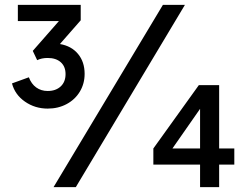

<svg xmlns="http://www.w3.org/2000/svg" viewBox="-20 -765 1012 785"><path d="M29 -424 98 -449Q108 -422 128 -407.5Q148 -393 175 -393Q208 -393 228 -411.5Q248 -430 248 -462Q248 -493 228.5 -510.5Q209 -528 175 -528Q150 -528 132 -519L114 -557L221 -679H53V-745H310V-682L225 -585Q272 -577 299 -544.5Q326 -512 326 -463Q326 -423 306.5 -390.5Q287 -358 252.5 -339.5Q218 -321 175 -321Q123 -321 82 -349.5Q41 -378 29 -424ZM646 -745H736L290 0H199ZM798 -92H607V-158L793 -417H876V-158H938V-92H876V0H798ZM798 -158V-320L685 -158Z"/></svg>

Font: BLUETTI 2.0 Normal
Style: Normal
Weight: 400
Designer: Stijn de Vries
Foundry: tokotype
Version: Version 2.005;October 31, 2023;FontCreator 14.0.0.2814 64-bi